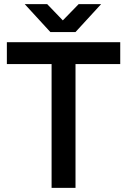

<svg xmlns="http://www.w3.org/2000/svg" viewBox="-20 -903 611 923"><path d="M228 -595H13V-700H558V-595H343V0H228ZM99 -883H207L282 -805L358 -883H466L343 -749H222Z"/></svg>

Font: Oak Sans SemiBold
Style: Regular
Weight: 600
Designer: Erik Kennedy, Walven
Foundry: Erik Kennedy, Walven
Version: Version 1.000